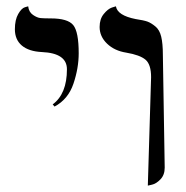

<svg xmlns="http://www.w3.org/2000/svg" viewBox="-20 -579 585 605"><path d="M151.9 -243.2 146 -250Q190.9 -283.2 190.9 -360.8Q190.9 -411.6 111.8 -415Q70.8 -417 48.8 -435.5Q26.9 -454.1 26.9 -486.8Q26.9 -516.6 37.4 -534.9Q47.9 -553.2 58.6 -556.2L68.8 -559.1Q70.8 -541 84 -532Q97.2 -522.9 108.2 -522Q119.1 -521 140.1 -521Q193.4 -521 210.7 -500Q228 -479 228 -411.1Q228 -364.3 211.4 -315.2Q194.8 -266.1 151.9 -243.2ZM445.8 5.9 456.1 -335.9Q456.1 -376 438.5 -390.9Q420.9 -405.8 377.9 -413.1Q340.8 -418.9 317.4 -441.4Q293.9 -463.9 293.9 -494.1Q293.9 -519 306.9 -534.9Q319.8 -550.8 332.5 -555.2L345.2 -559.1Q350.1 -530.3 407.2 -519Q433.1 -515.1 444.6 -511Q456.1 -506.8 469.5 -495.8Q482.9 -484.9 488 -463.4Q493.2 -441.9 493.2 -405.8L499 -50.8Q499 -27.8 485.6 -13.9Q472.2 0 459 2.9Z"/></svg>

Font: Biolilbert
Style: Regular
Weight: 400
Designer: Philipp H. Poll
Foundry: Philipp H. Poll
Version: Version 1.1.0